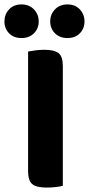

<svg xmlns="http://www.w3.org/2000/svg" viewBox="-57 -841 402 868"><path d="M154 7Q107 7 88.5 -9Q70 -25 70 -67V-608Q81 -610 101.5 -613Q122 -616 143 -616Q188 -616 207.5 -601Q227 -586 227 -542V-1Q216 2 196 4.5Q176 7 154 7ZM118 -744Q118 -712 96.5 -690.5Q75 -669 40 -669Q5 -669 -16 -690.5Q-37 -712 -37 -744Q-37 -776 -16 -798.5Q5 -821 40 -821Q75 -821 96.5 -798.5Q118 -776 118 -744ZM325 -744Q325 -712 304 -690.5Q283 -669 248 -669Q213 -669 191.5 -690.5Q170 -712 170 -744Q170 -776 191.5 -798.5Q213 -821 248 -821Q283 -821 304 -798.5Q325 -776 325 -744Z"/></svg>

Font: Baloo Chettan 2
Style: Bold
Weight: 700
Designer: Maithili Shingre, Unnati Kotecha and Ek Type
Foundry: Ek Type
Version: Version 1.640;hotconv 1.0.111;makeotfexe 2.5.65597; ttfautoh